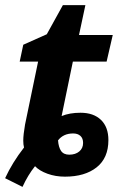

<svg xmlns="http://www.w3.org/2000/svg" viewBox="-31 -681 461 751"><path d="M-11 16Q17 -45 63 -104Q60 -115 60 -131Q60 -154 67 -194L118 -440H46L60 -506L152 -547L215 -661H303L278 -544H410L386 -440H254L210 -227Q241 -240 284 -240Q335 -240 364 -212Q393 -184 393 -133Q393 -63 347 -26.5Q301 10 223 10Q186 10 154.5 -1.5Q123 -13 106 -31Q78 4 57 50ZM294 -122Q294 -140 283.5 -149.5Q273 -159 255 -159Q217 -159 196 -132Q198 -105 208 -90.5Q218 -76 240 -76Q264 -76 279 -88.5Q294 -101 294 -122Z"/></svg>

Font: Noto Sans Display
Style: Bold Italic
Weight: 700
Italic angle: -12°
Designer: Monotype Design team
Foundry: Monotype Imaging Inc.
Version: Version 1.000